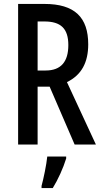

<svg xmlns="http://www.w3.org/2000/svg" viewBox="-20 -827 517 975"><path d="M206 -807H72V-93H171V-387H232L359 -93H467L320 -410C394 -446 428 -510 428 -602C428 -739 359 -807 206 -807ZM205 -718C288 -718 327 -683 327 -598C327 -514 290 -469 212 -469H171V-718ZM316 -22V-32H220C216 9 201 81 191 117V128H248C274 86 301 27 316 -22Z"/></svg>

Font: Noto Sans Kannada UI ExtraCondensed Medium
Style: Regular
Weight: 500
Width: 2
Designer: Jelle Bosma - Monotype Design Team
Foundry: Monotype Imaging Inc.
Version: Version 2.005